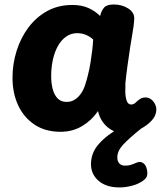

<svg xmlns="http://www.w3.org/2000/svg" viewBox="-20 -574 716 840"><path d="M34.7 -234Q34.7 -294.6 52.7 -351.6Q70.7 -408.7 104.4 -453.8Q138.2 -499 186.6 -525.7Q235 -552.3 296.6 -552.3Q335.9 -552.3 365.2 -539.7Q394.6 -527.1 418.1 -504.1Q423.1 -526.1 434.9 -540.3Q446.8 -554.4 477.6 -554.4Q513.9 -554.4 541.1 -536.9Q568.3 -519.3 567.3 -492.4Q566.3 -465.3 558 -418.7Q549.7 -372 543.7 -327Q541.7 -313 538.4 -291Q535.2 -269 532.7 -247.5Q530.2 -226 528.7 -211Q527.9 -195.9 528.2 -173.2Q528.4 -150.6 534.2 -133.6Q540 -116.7 554 -116.7Q561.9 -116.7 567.8 -120.8Q573.7 -124.9 580.1 -131.6Q589.8 -139.4 597.3 -143.6Q604.9 -147.7 617.2 -147.7Q630.6 -147.7 642.5 -138.3Q654.4 -128.9 660.7 -112.8Q667 -96.7 661.3 -77.2Q656.7 -58.2 635.1 -38.2Q613.4 -18.1 583.9 -4.6Q554.4 9 524.6 9Q495.8 9 471.8 -3.4Q447.9 -15.8 431.6 -37.5Q415.2 -59.2 408.7 -88.1Q382.6 -48.8 340.3 -23.1Q298.1 2.6 245 2.6Q178.7 2.6 131.8 -28.3Q84.9 -59.2 59.8 -112.6Q34.7 -166 34.7 -234ZM203.9 -241.1Q203.9 -209.2 210.7 -183.7Q217.6 -158.1 232.4 -143.1Q247.2 -128.1 271.3 -128.1Q290.8 -128.1 306.1 -137.5Q321.4 -146.9 333.3 -163.4Q345.2 -180 352.3 -202Q360 -225.4 365.9 -250.4Q371.9 -275.3 376.1 -301.2Q380.3 -327.1 383.3 -352.3Q386.3 -377.4 387.6 -401.1Q373.7 -414.1 355.9 -421.5Q338.1 -428.9 317.7 -428.9Q291 -428.9 269.9 -414.3Q248.8 -399.7 234.1 -374Q219.4 -348.3 211.7 -314.3Q203.9 -280.2 203.9 -241.1ZM502.4 246Q445 246 411.5 217.2Q378 188.4 378 144Q378 95 412.2 56Q446.4 17 511.7 -20H595.6V-10Q542.9 32.4 518.1 59.6Q493.2 86.7 493.2 114.4Q493.2 130.9 501.7 140.7Q510.1 150.6 526.7 150.6Q545.6 150.6 558.8 145.1Q572 139.7 581 136.4Q595.1 131.4 606.7 139.6Q618.2 147.7 622.2 165.6Q627.2 185.6 622.1 198.3Q616.9 211 596.6 222.7Q577.6 233.9 552.1 239.9Q526.7 246 502.4 246Z"/></svg>

Font: Playpen Sans Arabic
Style: Regular
Weight: 400
Designer: Azza Alameddine, Laura Meseguer, Veronika Burian, José Scaglione
Foundry: TypeTogether
Version: Version 2.000